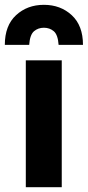

<svg xmlns="http://www.w3.org/2000/svg" viewBox="-37 -776 364 796"><path d="M70 0V-526H219V0ZM-17 -590Q-17 -670 29.5 -713Q76 -756 145 -756Q214 -756 260.5 -713Q307 -670 307 -590H206Q203 -632 186 -646.5Q169 -661 145 -661Q121 -661 104 -646.5Q87 -632 84 -590Z"/></svg>

Font: Ubuntu Sans ExtraBold
Style: Regular
Weight: 800
Designer: Dalton Maag Ltd
Foundry: Dalton Maag Ltd
Version: Version 1.006; ttfautohint (v1.8.4.7-5d5b)